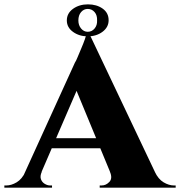

<svg xmlns="http://www.w3.org/2000/svg" viewBox="-54 -862 827 882"><path d="M353 -714 689 -6H479L279 -490ZM138 -73Q129 -53 134 -39Q139 -25 151.5 -17.5Q164 -10 176 -10H185V0H-34V-10Q-34 -10 -29.5 -10Q-25 -10 -25 -10Q-2 -10 22.5 -24.5Q47 -39 63 -73ZM353 -714 354 -575 107 -3H30L290 -574Q295 -581 302.5 -599.5Q310 -618 319.5 -640Q329 -662 336 -682Q343 -702 344 -714ZM446 -227V-181H157V-227ZM451 -73H657Q673 -39 697.5 -24.5Q722 -10 745 -10Q745 -10 749 -10Q753 -10 753 -10V0H404V-10H413Q433 -10 448.5 -26.5Q464 -43 451 -73ZM350 -842Q390 -842 417.5 -822.5Q445 -803 445 -769Q445 -737 417 -716Q389 -695 349 -695Q310 -695 281.5 -715.5Q253 -736 253 -768Q253 -801 281.5 -821.5Q310 -842 350 -842ZM349 -821Q331 -821 318.5 -806.5Q306 -792 306 -768Q306 -746 318.5 -731Q331 -716 349 -716Q368 -716 380.5 -731Q393 -746 392 -768Q393 -792 380.5 -806.5Q368 -821 349 -821Z"/></svg>

Font: Cinzel ExtraBold
Style: Regular
Weight: 800
Designer: Natanael Gama
Version: Version 2.000